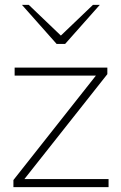

<svg xmlns="http://www.w3.org/2000/svg" viewBox="-20 -767 495 787"><path d="M35 0V-29L373 -457H40V-490H420V-463L80 -33H425V0ZM212 -587 222 -614 361 -747H389L247 -587ZM212 -587 70 -747H98L237 -614L247 -587Z"/></svg>

Font: REM Thin
Style: Regular
Weight: 250
Designer: Octavio Pardo
Foundry: Ashler Design
Version: Version 1.005;gftools[0.9.28]